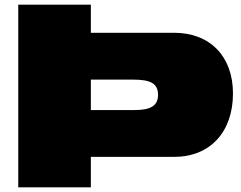

<svg xmlns="http://www.w3.org/2000/svg" viewBox="-20 -800 1029 820"><path d="M58 0H368V-130H724C877 -130 975 -236 975 -401C975 -559 877 -660 724 -660H368V-780H58ZM554 -330H368V-460H547C619 -460 655 -446 655 -395C655 -346 620 -330 554 -330Z"/></svg>

Font: Mattone Black
Style: Regular
Weight: 900
Width: 6
Designer: Nunzio Mazzaferro
Foundry: Collletttivo
Version: Version 2.000;Glyphs 3.2 (3217)